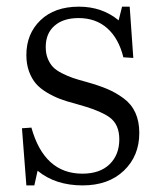

<svg xmlns="http://www.w3.org/2000/svg" viewBox="-20 -542 477 576"><path d="M59.1 14.2 45.9 -157.2 74.2 -159.2Q112.8 -21 227.1 -21Q279.8 -21 308.8 -49.3Q337.9 -77.6 337.9 -124Q337.9 -168.5 309.1 -189.7Q280.3 -210.9 206.1 -231Q179.7 -237.8 160.4 -245.1Q141.1 -252.4 120.8 -264.4Q100.6 -276.4 87.9 -291Q75.2 -305.7 67.1 -327.6Q59.1 -349.6 59.1 -377Q59.1 -440.4 101.3 -481.2Q143.6 -522 216.8 -522Q286.1 -522 335.9 -481L346.2 -522H369.1L379.9 -368.2L350.1 -370.1Q335.9 -427.2 301.5 -457.5Q267.1 -487.8 215.8 -487.8Q169.9 -487.8 143.6 -464.8Q117.2 -441.9 117.2 -400.9Q117.2 -381.3 123.3 -366.2Q129.4 -351.1 138.9 -341.1Q148.4 -331.1 165.8 -322.3Q183.1 -313.5 199 -308.1Q214.8 -302.7 240.2 -295.9Q276.9 -285.6 302.2 -274.9Q327.6 -264.2 351.1 -246.8Q374.5 -229.5 386.2 -203.6Q397.9 -177.7 397.9 -143.1Q397.9 -74.2 351.6 -30Q305.2 14.2 228 14.2Q146 14.2 92.8 -29.8L83 14.2Z"/></svg>

Font: Literata Light
Style: Regular
Weight: 300
Designer: Latin by Veronika Burian and Jose Scaglione. Greek by Irene Vlachou. Cyrillic by Vera Evstafieva.
Foundry: TypeTogether
Version: Version 3.021